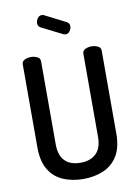

<svg xmlns="http://www.w3.org/2000/svg" viewBox="-102 -1022 787 1095"><g transform="rotate(-10 291.0 -475.0)"><path d="M291 6Q227 6 175 -16Q123 -38 93 -87Q63 -136 63 -217V-697Q63 -715 79 -723Q95 -731 116 -731Q135 -731 152 -723Q169 -715 169 -697V-217Q169 -151 201 -119.5Q233 -88 291 -88Q348 -88 381 -119.5Q414 -151 414 -217V-697Q414 -715 430 -723Q446 -731 467 -731Q486 -731 503 -723Q520 -715 520 -697V-217Q520 -136 489.5 -87Q459 -38 407 -16Q355 6 291 6ZM334 -824Q330 -824 327 -825Q324 -826 321 -827L200 -888Q184 -896 184 -915Q184 -929 193.5 -942.5Q203 -956 218 -956Q223 -956 229 -954L353 -891Q368 -883 368 -865Q368 -851 358.5 -837.5Q349 -824 334 -824Z"/></g></svg>

Font: Dosis ExtraLight SemiBold
Style: Regular
Weight: 600
Version: Version 3.001; ttfautohint (v1.8.2)